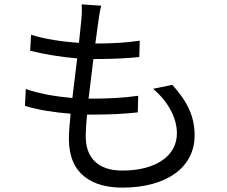

<svg xmlns="http://www.w3.org/2000/svg" viewBox="-20 -812 1040 878"><path d="M98 -405 94 -328C155 -309 228 -298 303 -292C298 -245 295 -205 295 -177C295 -13 404 46 540 46C738 46 870 -44 870 -193C870 -279 837 -348 768 -424L680 -406C753 -344 789 -269 789 -202C789 -99 692 -32 540 -32C426 -32 372 -92 372 -189C372 -213 374 -248 378 -288H414C482 -288 544 -291 610 -298L612 -374C542 -364 472 -361 404 -361H385L407 -542H414C495 -542 553 -545 617 -551L619 -626C561 -617 493 -613 416 -613L430 -716C433 -738 436 -759 443 -786L353 -792C355 -773 355 -755 352 -721L341 -616C267 -621 185 -633 122 -653L118 -580C181 -564 260 -551 333 -545L311 -364C240 -370 164 -382 98 -405Z"/></svg>

Font: Noto Sans Mono CJK HK
Style: Regular
Weight: 400
Designer: Ryoko NISHIZUKA 西塚涼子 (kana, bopomofo & ideographs); Paul D. Hunt (Latin, Greek & Cyrillic); Sandoll Communications 산돌커뮤니
Foundry: Adobe
Version: Version 2.004;hotconv 1.0.118;makeotfexe 2.5.65603